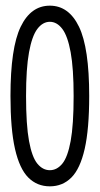

<svg xmlns="http://www.w3.org/2000/svg" viewBox="-20 -647 353 678"><path d="M156 11Q111 11 80 -20Q49 -51 33 -121Q17 -191 17 -308Q17 -478 53 -552.5Q89 -627 156 -627Q223 -627 259 -552.5Q295 -478 295 -308Q295 -191 279 -121Q263 -51 232 -20Q201 11 156 11ZM156 -46Q181 -46 200 -69Q219 -92 229.5 -149Q240 -206 240 -308Q240 -405 229.5 -462.5Q219 -520 200 -545Q181 -570 156 -570Q131 -570 112 -545Q93 -520 82.5 -462.5Q72 -405 72 -308Q72 -206 82.5 -149Q93 -92 112 -69Q131 -46 156 -46Z"/></svg>

Font: Inconsolata ExtraCondensed Thin
Style: Regular
Weight: 100
Width: 2
Monospace: yes
Designer: Raph Levien, Cyreal, Brenton Simpson
Foundry: Raph Levien, Cyreal, Google
Version: Version 3.100; ttfautohint (v1.8.4.7-5d5b)